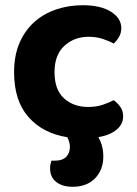

<svg xmlns="http://www.w3.org/2000/svg" viewBox="-20 -516 527 736"><path d="M319 -375Q265 -375 227 -340.5Q189 -306 189 -239Q189 -172 225.5 -139Q262 -106 318 -106Q350 -106 374.5 -114.5Q399 -123 416 -132Q433 -119 442.5 -104.5Q452 -90 452 -69Q452 -40 427 -19Q402 2 357 10Q376 42 376 84Q376 135 344.5 167.5Q313 200 258 200Q219 200 195.5 181.5Q172 163 172 129Q172 115 177 100H188Q220 100 234 85Q248 70 248 47Q248 39 245.5 29Q243 19 238 10Q144 -5 89 -67.5Q34 -130 34 -239Q34 -304 55 -352Q76 -400 112 -432Q148 -464 196 -480Q244 -496 297 -496Q366 -496 405.5 -471Q445 -446 445 -408Q445 -390 436.5 -375Q428 -360 416 -349Q398 -359 373.5 -367Q349 -375 319 -375Z"/></svg>

Font: Baloo Bhai 2
Style: Bold
Weight: 700
Designer: Supriya Tembe, Noopur Datye and Ek Type
Foundry: Ek Type
Version: Version 1.640;PS 1.000;hotconv 16.6.51;makeotf.lib2.5.65220;